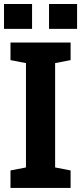

<svg xmlns="http://www.w3.org/2000/svg" viewBox="-24 -919 397 939"><path d="M27.3 0V-85.4L103 -100.1V-610.4L27.3 -625V-710.9H321.3V-625L245.6 -610.4V-100.1L321.3 -85.4V0ZM215.8 -777.8V-899.4H353V-777.8ZM-4.4 -777.8V-899.4H132.8V-777.8Z"/></svg>

Font: Roboto Slab LO
Style: Bold
Weight: 700
Designer: Google
Version: Version 2.000